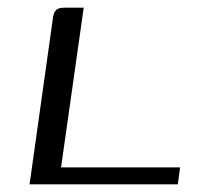

<svg xmlns="http://www.w3.org/2000/svg" viewBox="-20 -480 523 500"><path d="M198 -460 139 -44H449L443 0H57L117 -427Q118 -438 120.5 -445Q123 -452 129 -456Q135 -460 148 -460Z"/></svg>

Font: Genos
Style: Italic
Weight: 400
Italic angle: -8°
Version: Version 1.010